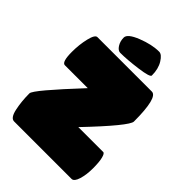

<svg xmlns="http://www.w3.org/2000/svg" viewBox="-257 -1030 1150 1150"><g transform="rotate(45 318.5 -455.0)"><path d="M587 -507Q587 -489 534 -424Q481 -359 375 -248H586Q597 -248 604.5 -218.5Q612 -189 612 -135.5Q612 -82 599.5 -41Q587 0 566 0H79Q50 0 37.5 -58Q25 -116 25 -184Q25 -199 81.5 -266Q138 -333 250 -453H56Q29 -453 29 -540Q29 -601 42 -655.5Q55 -710 75 -710H536Q587 -710 587 -507ZM398 -910Q421 -910 444.5 -872Q468 -834 468 -778Q468 -763 381.5 -751.5Q295 -740 238 -740Q219 -740 203.5 -764Q188 -788 188 -819.5Q188 -851 262.5 -880.5Q337 -910 398 -910Z"/></g></svg>

Font: Titan One
Style: Regular
Weight: 400
Designer: Rodrigo Fuenzalida
Foundry: Rodrigo Fuenzalida
Version: Version 1.001